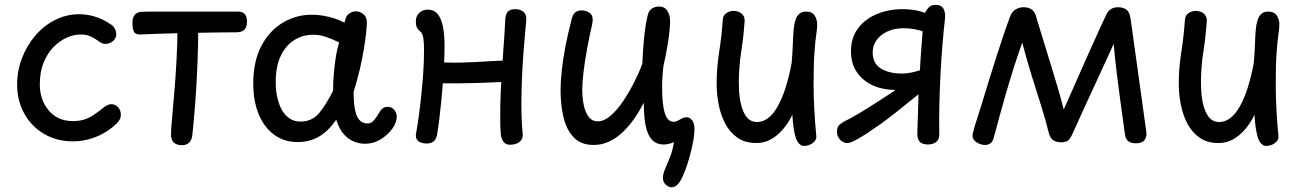

<svg xmlns="http://www.w3.org/2000/svg" viewBox="-20 -586 5395 796"><path d="M436 -487Q449 -480 455.5 -468Q462 -456 462 -445Q462 -431 454 -421.5Q446 -412 436 -408Q426 -404 418 -404Q406 -404 396.5 -410Q387 -416 376.5 -423.5Q366 -431 351 -437Q336 -443 313 -443Q287 -443 258 -430.5Q229 -418 203 -392Q177 -366 161 -327Q145 -288 145 -235Q145 -207 153.5 -180Q162 -153 179.5 -131Q197 -109 222.5 -96.5Q248 -84 282 -84Q307 -84 327.5 -90Q348 -96 367 -108.5Q386 -121 408 -139Q426 -154 441 -154Q453 -154 462 -148Q471 -142 476 -132Q481 -122 481 -109Q481 -96 472.5 -84.5Q464 -73 448 -60Q413 -31 370 -15.5Q327 0 283 0Q215 0 162.5 -31Q110 -62 80.5 -115.5Q51 -169 51 -235Q51 -292 71 -344.5Q91 -397 126 -438Q161 -479 208 -503Q255 -527 309 -527Q340 -527 372.5 -517.5Q405 -508 436 -487Z M716 -488Q716 -511 728 -523.5Q740 -536 760 -536Q786 -536 794.5 -525.5Q803 -515 802 -489Q802 -402 798.5 -318Q795 -234 789.5 -161Q784 -88 778 -31Q776 -6 764.5 5Q753 16 735 16Q713 16 701 5.5Q689 -5 689 -30Q689 -47 693 -92Q697 -137 702.5 -201Q708 -265 712 -339Q716 -413 716 -488ZM564 -443Q542 -442 535.5 -454Q529 -466 529 -491Q529 -514 539.5 -525.5Q550 -537 568 -537Q589 -538 627 -538Q665 -538 712 -538Q759 -538 807.5 -538Q856 -538 897.5 -538Q939 -538 966 -538Q1004 -538 1004 -497Q1004 -472 991.5 -461.5Q979 -451 955 -452Q930 -452 888.5 -451.5Q847 -451 799 -450Q751 -449 704 -448Q657 -447 620 -445.5Q583 -444 564 -443Z M1030 -240Q1030 -332 1063.5 -395.5Q1097 -459 1152.5 -492Q1208 -525 1273 -525Q1297 -525 1320 -521Q1343 -517 1365.5 -510Q1388 -503 1408 -492L1413 -510Q1417 -522 1429 -530.5Q1441 -539 1454 -539Q1474 -539 1487.5 -526.5Q1501 -514 1501 -494Q1501 -479 1498 -450.5Q1495 -422 1488.5 -382.5Q1482 -343 1471.5 -298Q1461 -253 1446 -205Q1446 -155 1453 -126Q1460 -97 1473 -85.5Q1486 -74 1505 -74Q1519 -74 1531 -88Q1543 -102 1555 -124Q1560 -132 1567.5 -137.5Q1575 -143 1588 -143Q1604 -143 1614.5 -130.5Q1625 -118 1625 -102Q1625 -91 1620 -77.5Q1615 -64 1607 -53Q1587 -26 1557.5 -8Q1528 10 1493 10Q1467 10 1443 -1Q1419 -12 1401.5 -34.5Q1384 -57 1374 -90Q1342 -43 1303 -20Q1264 3 1214 3Q1158 3 1116.5 -27.5Q1075 -58 1052.5 -112.5Q1030 -167 1030 -240ZM1123 -246Q1123 -210 1130 -180Q1137 -150 1150 -128Q1163 -106 1182 -94Q1201 -82 1225 -82Q1274 -82 1303 -117Q1332 -152 1361 -210Q1361 -249 1364.5 -287Q1368 -325 1373.5 -357Q1379 -389 1386 -410Q1356 -425 1330.5 -433.5Q1305 -442 1279 -442Q1235 -442 1199.5 -419.5Q1164 -397 1143.5 -353.5Q1123 -310 1123 -246Z M1749 9Q1736 9 1725 5Q1714 1 1708 -8.5Q1702 -18 1705 -33Q1710 -60 1715.5 -99.5Q1721 -139 1726 -185.5Q1731 -232 1734.5 -282Q1738 -332 1738 -380Q1738 -409 1735 -428.5Q1732 -448 1721 -457Q1711 -465 1707.5 -474Q1704 -483 1704 -499Q1704 -519 1718 -532.5Q1732 -546 1753 -546Q1780 -546 1795 -527Q1810 -508 1816.5 -474.5Q1823 -441 1823 -398Q1823 -368 1821.5 -330.5Q1820 -293 1817 -252.5Q1814 -212 1810 -171.5Q1806 -131 1801.5 -94Q1797 -57 1792 -27Q1788 -8 1777 0.5Q1766 9 1749 9ZM1771 -243Q1758 -247 1751.5 -259Q1745 -271 1745 -285Q1745 -297 1747 -307.5Q1749 -318 1755.5 -325Q1762 -332 1774 -330Q1836 -325 1891 -326.5Q1946 -328 1997 -331.5Q2048 -335 2095 -335Q2119 -335 2128.5 -322Q2138 -309 2138 -288Q2138 -271 2129 -260.5Q2120 -250 2107 -248Q2076 -247 2037.5 -245Q1999 -243 1958.5 -242Q1918 -241 1881 -240.5Q1844 -240 1815 -240.5Q1786 -241 1771 -243ZM2097 14Q2077 15 2067.5 2Q2058 -11 2056 -31Q2054 -58 2054 -85.5Q2054 -113 2054 -141Q2055 -195 2058.5 -256Q2062 -317 2067 -382Q2072 -447 2075 -509Q2077 -531 2087.5 -539.5Q2098 -548 2116 -548Q2137 -548 2150 -537Q2163 -526 2162 -506Q2159 -470 2154.5 -420Q2150 -370 2146.5 -312.5Q2143 -255 2142 -196Q2141 -154 2142 -112.5Q2143 -71 2147 -30Q2149 -11 2135.5 1Q2122 13 2097 14Z M2348 -498Q2353 -525 2364 -534Q2375 -543 2391 -543Q2411 -543 2426.5 -531Q2442 -519 2435 -485Q2423 -433 2413.5 -381Q2404 -329 2399 -286Q2394 -243 2394 -215Q2394 -179 2400.5 -149Q2407 -119 2421 -101Q2435 -83 2459 -83Q2484 -83 2511 -106Q2538 -129 2563 -166Q2588 -203 2609 -244.5Q2630 -286 2643 -322Q2645 -376 2650.5 -430.5Q2656 -485 2665 -521Q2669 -541 2682 -550Q2695 -559 2714 -559Q2735 -559 2746.5 -541.5Q2758 -524 2758 -498Q2758 -485 2756 -462.5Q2754 -440 2750 -413.5Q2746 -387 2741 -361.5Q2736 -336 2731 -315Q2728 -294 2726.5 -271Q2725 -248 2725 -224Q2725 -151 2736.5 -116Q2748 -81 2773 -81Q2782 -81 2790.5 -86Q2799 -91 2808 -95.5Q2817 -100 2825 -100Q2839 -100 2849 -88Q2859 -76 2859 -53Q2859 -27 2853 4Q2847 35 2838.5 65.5Q2830 96 2820.5 120.5Q2811 145 2804 158Q2793 178 2781.5 185Q2770 192 2758 190Q2751 188 2743 182Q2735 176 2731 166Q2727 156 2729 143Q2731 128 2740 108Q2749 88 2759 62Q2769 36 2774 3Q2767 7 2752.5 10.5Q2738 14 2726 13Q2701 11 2686 -3.5Q2671 -18 2663 -42Q2655 -66 2652 -96.5Q2649 -127 2649 -160Q2631 -125 2609 -93.5Q2587 -62 2561 -37.5Q2535 -13 2505 1Q2475 15 2441 15Q2388 15 2358 -17Q2328 -49 2316 -101Q2304 -153 2304 -211Q2304 -248 2309 -294Q2314 -340 2324 -392.5Q2334 -445 2348 -498Z M2976 -498Q2976 -521 2990.5 -531Q3005 -541 3022 -541Q3033 -541 3043.5 -536.5Q3054 -532 3061 -522.5Q3068 -513 3067 -498Q3063 -436 3053 -372Q3043 -308 3043 -243Q3043 -167 3062 -123.5Q3081 -80 3118 -80Q3168 -80 3204.5 -145.5Q3241 -211 3262 -325Q3266 -371 3267 -404Q3268 -437 3270 -461Q3272 -485 3278 -503Q3283 -520 3294 -529Q3305 -538 3321 -538Q3347 -538 3357.5 -521.5Q3368 -505 3368 -485Q3368 -469 3364 -442.5Q3360 -416 3356.5 -367.5Q3353 -319 3353 -238Q3353 -184 3356 -130.5Q3359 -77 3364 -24Q3366 -12 3358.5 -2Q3351 8 3338.5 13.5Q3326 19 3311 19Q3304 19 3295.5 12Q3287 5 3280 -12Q3275 -27 3271 -50Q3267 -73 3265 -110Q3249 -77 3226.5 -50.5Q3204 -24 3176.5 -8.5Q3149 7 3116 7Q3069 7 3037.5 -15Q3006 -37 2987 -73Q2968 -109 2959.5 -152.5Q2951 -196 2951 -239Q2951 -304 2961.5 -370.5Q2972 -437 2976 -498Z M3827 13Q3805 13 3794 2.5Q3783 -8 3783 -32Q3785 -86 3786 -125.5Q3787 -165 3788 -195Q3736 -153 3697.5 -122.5Q3659 -92 3629.5 -71Q3600 -50 3576.5 -34.5Q3553 -19 3531 -7Q3518 0 3507.5 4Q3497 8 3488 7Q3480 6 3471 0Q3462 -6 3456 -16.5Q3450 -27 3450 -40Q3450 -60 3460 -68.5Q3470 -77 3481 -83Q3503 -93 3544 -117.5Q3585 -142 3647 -182.5Q3709 -223 3793 -279Q3796 -342 3801 -402.5Q3806 -463 3809 -506Q3811 -530 3824 -548Q3837 -566 3859 -566Q3881 -566 3890.5 -551.5Q3900 -537 3898 -511Q3893 -468 3888 -409Q3883 -350 3879.5 -284.5Q3876 -219 3874.5 -154Q3873 -89 3874 -33Q3875 -9 3862 2Q3849 13 3827 13ZM3697 -213Q3611 -213 3559.5 -256.5Q3508 -300 3508 -373Q3508 -430 3537.5 -469Q3567 -508 3616 -528Q3665 -548 3721 -548Q3762 -548 3793 -539.5Q3824 -531 3856 -521L3852 -441Q3830 -449 3810.5 -455Q3791 -461 3771 -465Q3751 -469 3726 -469Q3688 -469 3659 -455.5Q3630 -442 3614 -419.5Q3598 -397 3598 -369Q3598 -323 3632 -302Q3666 -281 3720 -281Q3739 -281 3760 -285.5Q3781 -290 3799.5 -296.5Q3818 -303 3828 -307L3851 -254Q3834 -241 3807 -232Q3780 -223 3751 -218Q3722 -213 3697 -213Z M4064 15Q4052 15 4040 10Q4028 5 4020 -3.5Q4012 -12 4012 -24Q4012 -31 4015.5 -42Q4019 -53 4022 -66Q4034 -102 4048 -148Q4062 -194 4077.5 -244.5Q4093 -295 4109 -345Q4125 -395 4140 -439.5Q4155 -484 4168 -518Q4175 -537 4190 -546.5Q4205 -556 4224 -556Q4246 -556 4259 -545.5Q4272 -535 4277 -512Q4288 -476 4302.5 -428.5Q4317 -381 4333 -329.5Q4349 -278 4364 -227Q4379 -176 4390 -132Q4408 -172 4428.5 -218.5Q4449 -265 4469.5 -311.5Q4490 -358 4509 -400Q4528 -442 4542.5 -474Q4557 -506 4565 -522Q4572 -539 4584.5 -547.5Q4597 -556 4615 -556Q4637 -556 4650 -546Q4663 -536 4667 -510Q4677 -442 4687 -366.5Q4697 -291 4708 -215.5Q4719 -140 4728 -71Q4730 -55 4731.5 -45.5Q4733 -36 4733 -29Q4733 -21 4729 -12Q4725 -3 4715.5 2.5Q4706 8 4689 8Q4667 8 4656.5 -1.5Q4646 -11 4644 -28Q4636 -86 4627.5 -147.5Q4619 -209 4611 -273.5Q4603 -338 4597 -404Q4572 -349 4543.5 -287Q4515 -225 4485.5 -161.5Q4456 -98 4428 -35Q4416 -7 4405 -1.5Q4394 4 4380 4Q4358 4 4346 -5Q4334 -14 4329 -32Q4315 -89 4296 -148.5Q4277 -208 4257 -273Q4237 -338 4218 -409Q4199 -356 4182.5 -304Q4166 -252 4151.5 -202Q4137 -152 4124.5 -106Q4112 -60 4101 -19Q4097 -1 4087.5 7Q4078 15 4064 15Z M4892 -498Q4892 -521 4906.5 -531Q4921 -541 4938 -541Q4949 -541 4959.5 -536.5Q4970 -532 4977 -522.5Q4984 -513 4983 -498Q4979 -436 4969 -372Q4959 -308 4959 -243Q4959 -167 4978 -123.5Q4997 -80 5034 -80Q5084 -80 5120.5 -145.5Q5157 -211 5178 -325Q5182 -371 5183 -404Q5184 -437 5186 -461Q5188 -485 5194 -503Q5199 -520 5210 -529Q5221 -538 5237 -538Q5263 -538 5273.5 -521.5Q5284 -505 5284 -485Q5284 -469 5280 -442.5Q5276 -416 5272.5 -367.5Q5269 -319 5269 -238Q5269 -184 5272 -130.5Q5275 -77 5280 -24Q5282 -12 5274.5 -2Q5267 8 5254.5 13.5Q5242 19 5227 19Q5220 19 5211.5 12Q5203 5 5196 -12Q5191 -27 5187 -50Q5183 -73 5181 -110Q5165 -77 5142.5 -50.5Q5120 -24 5092.5 -8.5Q5065 7 5032 7Q4985 7 4953.5 -15Q4922 -37 4903 -73Q4884 -109 4875.5 -152.5Q4867 -196 4867 -239Q4867 -304 4877.5 -370.5Q4888 -437 4892 -498Z"/></svg>

Font: Playpen Sans
Style: Regular
Weight: 400
Designer: Laura Meseguer, Veronika Burian, José Scaglione, Kostas Bartsokas, Vera Evstafieva, Tom Grace, Yorlmar Campos
Foundry: TypeTogether
Version: Version 2.000